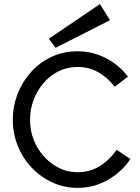

<svg xmlns="http://www.w3.org/2000/svg" viewBox="-20 -910 681 932"><path d="M357 2Q292 2 235 -24Q178 -50 134.5 -95.5Q91 -141 66.5 -201.5Q42 -262 42 -330Q42 -392 64.5 -451.5Q87 -511 128.5 -558Q170 -605 228 -633Q286 -661 357 -661Q431 -661 495.5 -627Q560 -593 601 -538L537 -489Q501 -535 456 -560Q411 -585 357 -585Q306 -585 264 -564Q222 -543 191 -506.5Q160 -470 143 -424.5Q126 -379 126 -330Q126 -258 158 -200.5Q190 -143 242.5 -108.5Q295 -74 357 -74Q415 -74 462.5 -102.5Q510 -131 546 -183L613 -138Q572 -76 504 -37Q436 2 357 2ZM250 -678 217 -722 465 -890 514 -812Z"/></svg>

Font: Lil Grotesk Medium
Style: Regular
Weight: 500
Designer: Bastien Sozeau
Foundry: NBR — Bastien Sozeau
Version: Version 3.003; ttfautohint (v1.8.4.7-5d5b);gftools[0.9.33]